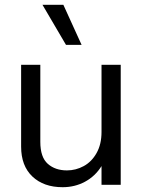

<svg xmlns="http://www.w3.org/2000/svg" viewBox="-20 -770 596 800"><path d="M244 -750 320 -583H255L157 -750ZM403 -500H483V0H403V-78Q377 -36 334.5 -13Q292 10 241 10Q162 10 115 -34.5Q68 -79 68 -159V-500H148V-179Q148 -115 179 -87.5Q210 -60 259 -60Q296 -60 329 -78Q362 -96 382.5 -132.5Q403 -169 403 -220Z"/></svg>

Font: CBA Beacon Sans
Style: Regular
Weight: 400
Designer: Wei Huang
Foundry: Wei Huang
Version: Version 1.002